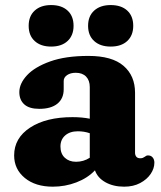

<svg xmlns="http://www.w3.org/2000/svg" viewBox="-20 -706 622 740"><path d="M34.5 -107Q34.5 -174 96 -214.2Q157.5 -254.5 259.5 -254.5Q296.5 -254.5 326 -248.5V-370.5Q326 -396 311.8 -410.8Q297.5 -425.5 272 -425.5Q251.5 -425.5 238.5 -416.5Q225.5 -407.5 225.5 -394V-362Q225.5 -326 201 -306.2Q176.5 -286.5 131.5 -286.5Q92.5 -286.5 73.5 -303.8Q54.5 -321 54.5 -351Q54.5 -384 84.2 -416Q114 -448 173.2 -469.2Q232.5 -490.5 321 -490.5Q412 -490.5 456.2 -452.2Q500.5 -414 500.5 -348.5V-117Q500.5 -108.5 505.2 -102.2Q510 -96 520.5 -96Q527 -96 530.8 -97.8Q534.5 -99.5 537.5 -101.5Q540.5 -103.5 543.2 -105.2Q546 -107 550.5 -107Q562 -107 568.5 -99Q575 -91 575 -79Q575 -57 560.8 -35.8Q546.5 -14.5 520.2 -0.5Q494 13.5 458.5 13.5Q417 13.5 386.5 -3.5Q356 -20.5 346 -49.5Q317.5 -19.5 274.2 -3Q231 13.5 183.5 13.5Q116.5 13.5 75.5 -20.2Q34.5 -54 34.5 -107ZM213 -141.5Q213 -113.5 229.8 -98Q246.5 -82.5 273 -82.5Q302 -82.5 326 -98V-192.5Q304.5 -200 280 -200Q249.5 -200 231.2 -184Q213 -168 213 -141.5ZM177 -526.5Q137 -526.5 113.8 -547.8Q90.5 -569 90.5 -606.5Q90.5 -644 113.8 -665.2Q137 -686.5 177 -686.5Q217.5 -686.5 240.5 -665.2Q263.5 -644 263.5 -606.5Q263.5 -569.5 240.5 -548Q217.5 -526.5 177 -526.5ZM406.5 -526.5Q366.5 -526.5 343 -547.8Q319.5 -569 319.5 -606.5Q319.5 -644 343 -665.2Q366.5 -686.5 406.5 -686.5Q447.5 -686.5 470.5 -665.2Q493.5 -644 493.5 -606.5Q493.5 -569.5 470.5 -548Q447.5 -526.5 406.5 -526.5Z"/></svg>

Font: Fraunces 9pt SuperSoft
Style: Bold
Weight: 700
Version: Version 1.000;[b76b70a41]